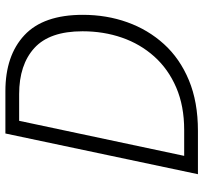

<svg xmlns="http://www.w3.org/2000/svg" viewBox="-41 -713 754 712"><g transform="rotate(-90 336.0 -357.0)"><path d="M46 0 197 -714H354Q486 -714 561.5 -643.5Q637 -573 637 -427Q637 -339 609.5 -262Q582 -185 528.5 -126Q475 -67 394.5 -33.5Q314 0 207 0ZM210 -51Q299 -51 367.5 -80.5Q436 -110 482.5 -162Q529 -214 552.5 -282Q576 -350 576 -428Q576 -550 514 -606.5Q452 -663 343 -663H244L114 -51Z"/></g></svg>

Font: Noto Sans Light
Style: Italic
Weight: 300
Italic angle: -12°
Designer: Monotype Design Team
Foundry: Monotype Imaging Inc.
Version: Version 2.013; ttfautohint (v1.8.4.7-5d5b)